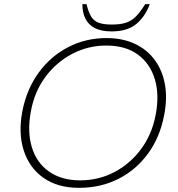

<svg xmlns="http://www.w3.org/2000/svg" viewBox="-20 -893 856 923"><path d="M360 10Q257 10 189 -38Q121 -86 94 -170Q67 -254 88 -361Q109 -466 166.5 -544.5Q224 -623 308 -666.5Q392 -710 492 -710Q570 -710 629 -682Q688 -654 724.5 -604Q761 -554 773 -486.5Q785 -419 769 -339Q749 -233 691.5 -154.5Q634 -76 549 -33Q464 10 360 10ZM365 -26Q454 -26 529.5 -65.5Q605 -105 657.5 -175.5Q710 -246 728 -339Q747 -436 724.5 -511.5Q702 -587 643 -630.5Q584 -674 491 -674Q404 -674 328 -634.5Q252 -595 199.5 -525Q147 -455 129 -361Q110 -261 133 -185.5Q156 -110 216 -68Q276 -26 365 -26ZM516 -742Q467 -742 436 -758Q405 -774 390.5 -803.5Q376 -833 376 -873H396Q405 -836 417.5 -814.5Q430 -793 453.5 -784Q477 -775 518 -775Q559 -775 586 -784Q613 -793 634 -814.5Q655 -836 678 -873H700Q678 -813 635 -777.5Q592 -742 516 -742Z"/></svg>

Font: REM Thin
Style: Italic
Weight: 250
Italic angle: -11°
Designer: Octavio Pardo
Foundry: Ashler Design
Version: Version 1.005;gftools[0.9.28]